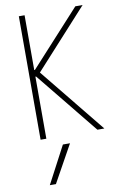

<svg xmlns="http://www.w3.org/2000/svg" viewBox="-106 -789 712 1118"><g transform="rotate(-10 250.0 -230.0)"><path d="M131 270H95L211 50H253ZM88 0V-730H122V-406H126L422 -730H465L152 -386L465 0H424L126 -367H122V0Z"/></g></svg>

Font: M PLUS 1 Code ExtraLight
Style: Regular
Weight: 250
Designer: Coji Morishita
Foundry: UNDERFOREST DESIGN
Version: Version 1.002